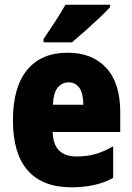

<svg xmlns="http://www.w3.org/2000/svg" viewBox="-20 -786 563 816"><path d="M267 -562Q372 -562 431.5 -497.5Q491 -433 491 -310V-225H204Q206 -121 306 -121Q349 -121 384.5 -131Q420 -141 461 -164V-30Q390 10 283 10Q161 10 98 -61.5Q35 -133 35 -274Q35 -416 95.5 -489Q156 -562 267 -562ZM272 -436Q244 -436 225.5 -414Q207 -392 205 -341H334Q334 -389 317.5 -412.5Q301 -436 272 -436ZM448 -756Q432 -738 403.5 -711Q375 -684 343.5 -656Q312 -628 286 -606H165V-620Q189 -656 214.5 -694.5Q240 -733 258 -766H448Z"/></svg>

Font: Noto Sans Ethiopic Condensed Black
Style: Regular
Weight: 900
Width: 3
Designer: Monotype Design Team
Foundry: Monotype Imaging Inc.
Version: Version 2.102; ttfautohint (v1.8.4.7-5d5b)